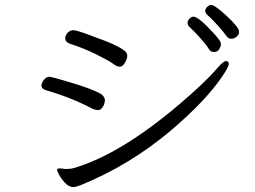

<svg xmlns="http://www.w3.org/2000/svg" viewBox="-20 -783 1040 783"><path d="M390 -401Q408 -389 408 -373L406 -363Q404 -353 397 -343.5Q390 -334 380 -334Q370 -334 358 -339Q271 -385 174 -413Q149 -420 149 -433Q149 -446 159.5 -458Q170 -470 180.5 -470Q191 -470 273.5 -445Q356 -420 390 -401ZM231 -96 244 -94H251Q273 -94 289 -100Q474 -157 707 -354Q817 -447 866 -505Q891 -534 902 -534Q913 -534 913 -522Q913 -510 884 -468Q817 -370 676 -250Q507 -108 309 -28Q289 -20 279 -20Q252 -20 224 -65Q213 -84 213 -90Q213 -96 220 -96ZM267 -604Q246 -611 246 -627Q246 -638 255.5 -649Q265 -660 279.5 -660Q294 -660 372 -630Q454 -601 484 -579Q499 -569 499 -556Q499 -543 489.5 -527Q480 -511 468.5 -511Q457 -511 442 -522.5Q427 -534 375 -560Q323 -586 267 -604ZM769 -715Q791 -715 860 -638Q874 -621 877.5 -615Q881 -609 881 -601.5Q881 -594 874 -582.5Q867 -571 852.5 -571Q838 -571 831 -584Q824 -597 797.5 -627Q771 -657 751 -675Q745 -681 745 -690Q745 -699 752.5 -707Q760 -715 769 -715ZM906 -633Q892 -653 865.5 -682Q839 -711 828 -720Q817 -729 817 -738Q817 -747 825 -755Q833 -763 841 -763Q849 -763 866.5 -750Q884 -737 904.5 -718Q925 -699 940 -681.5Q955 -664 955 -653Q955 -642 945 -633.5Q935 -625 924 -625Q913 -625 906 -633Z"/></svg>

Font: ToneOZ-Pinyin-WenKai-Regular
Style: Regular
Weight: 400
Designer: Fontworks Inc.
Foundry: ToneOZ
Version: Version 0.240331